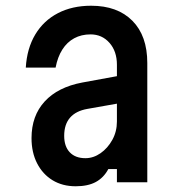

<svg xmlns="http://www.w3.org/2000/svg" viewBox="-20 -636 640 670"><path d="M398 -372V-276L285 -256Q245 -249 224.5 -225.5Q204 -202 204 -162Q204 -125 223.5 -104.5Q243 -84 278 -84Q306 -84 331 -101.5Q356 -119 372 -148Q388 -177 388 -212V-410Q388 -457 362 -486.5Q336 -516 296 -516Q264 -516 239 -502.5Q214 -489 197.5 -463Q181 -437 174 -400H70Q74 -467 103 -515.5Q132 -564 182 -590Q232 -616 298 -616Q390 -616 442 -563.5Q494 -511 494 -416V0H388V-46H358Q342 -16 314.5 -1Q287 14 244 14Q198 14 163.5 -7Q129 -28 109.5 -66Q90 -104 90 -154Q90 -232 136 -282Q182 -332 267 -348Z"/></svg>

Font: Martian Mono Condensed
Style: Regular
Weight: 400
Width: 3
Designer: Roman Shamin
Foundry: Evil Martians
Version: Version 1.000